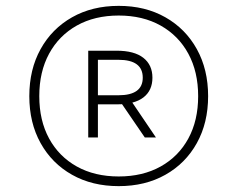

<svg xmlns="http://www.w3.org/2000/svg" viewBox="-20 -769 810 655"><path d="M385 -134Q294.5 -134 225.8 -172.8Q157 -211.5 118.5 -280.8Q80 -350 80 -441Q80 -532 118.5 -601.5Q157 -671 225.8 -710Q294.5 -749 385 -749Q475.5 -749 544.2 -710Q613 -671 651.5 -601.5Q690 -532 690 -441Q690 -350 651.5 -280.8Q613 -211.5 544.2 -172.8Q475.5 -134 385 -134ZM474 -300 394 -417 424 -430 512 -300ZM385 -167Q467 -167 528 -201Q589 -235 622.5 -296.5Q656 -358 656 -441Q656 -524 622.5 -585.8Q589 -647.5 528 -681.8Q467 -716 385 -716Q303 -716 242 -681.8Q181 -647.5 147.5 -585.8Q114 -524 114 -441Q114 -358 147.5 -296.5Q181 -235 242 -201Q303 -167 385 -167ZM281 -300V-596H378Q438 -596 469 -571.8Q500 -547.5 500 -504Q500 -460.5 469.5 -436.8Q439 -413 378 -413H314V-300ZM314 -444H384Q467 -444 467 -504Q467 -565 384 -565H314Z"/></svg>

Font: Encode Sans SC Thin
Style: Regular
Weight: 250
Designer: Multiple Designers
Foundry: Impallari Type
Version: Version 3.002